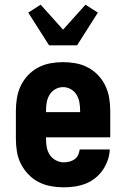

<svg xmlns="http://www.w3.org/2000/svg" viewBox="-20 -794 540 822"><path d="M252 8Q225 8 197.5 3Q170 -2 145.5 -14.5Q121 -27 101.5 -47.5Q82 -68 69.5 -92.5Q57 -117 52.5 -144.5Q48 -172 48 -200V-320Q48 -347 52.5 -374.5Q57 -402 69 -427Q81 -452 100 -472Q119 -492 143.5 -505Q168 -518 195.5 -523Q223 -528 250 -528Q277 -528 304.5 -523Q332 -518 356.5 -505Q381 -492 400 -472Q419 -452 431 -427Q443 -402 447.5 -374.5Q452 -347 452 -320V-206H177V-200Q177 -182 180 -164.5Q183 -147 192.5 -132Q202 -117 218.5 -108Q235 -99 252 -99Q265 -99 277 -102Q289 -105 299 -112Q309 -119 314.5 -130.5Q320 -142 321 -154H450Q449 -130 441 -107.5Q433 -85 419.5 -65.5Q406 -46 387 -31Q368 -16 346 -7.5Q324 1 300 4.5Q276 8 252 8ZM323 -314V-320Q323 -338 320 -355.5Q317 -373 308 -388Q299 -403 283.5 -412Q268 -421 250 -421Q232 -421 216.5 -412Q201 -403 192 -388Q183 -373 180 -355.5Q177 -338 177 -320V-314ZM190 -600 101 -740 154 -774 250 -667 346 -774 399 -740 310 -600Z"/></svg>

Font: Iosevka Curly Heavy
Style: Regular
Weight: 900
Monospace: yes
Designer: Belleve Invis
Foundry: Belleve Invis
Version: Version 22.1.2; ttfautohint (v1.8.4)